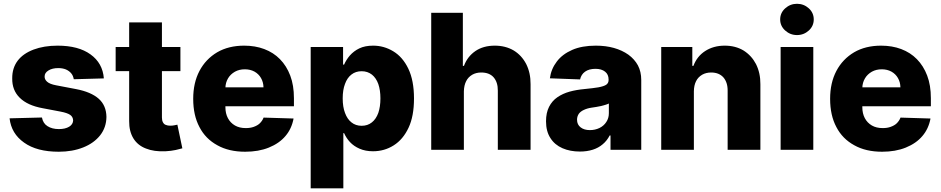

<svg xmlns="http://www.w3.org/2000/svg" viewBox="-20 -795 4994 1019"><path d="M531.2 -378.9 371.6 -374.5Q368.2 -393.6 358.4 -405.3Q347.7 -418.5 330.1 -426.3Q312.5 -433.6 289.1 -433.6Q257.8 -433.6 237.8 -421.4Q216.3 -408.7 216.8 -388.7Q216.3 -373.5 230 -361.3Q244.1 -348.6 277.8 -342.3L382.8 -322.3Q463.4 -307.1 504.4 -270.5Q543.9 -234.9 544.9 -174.8Q544.4 -119.1 511.7 -77.1Q478.5 -35.2 421.9 -12.7Q364.3 10.3 292 10.3Q175.3 10.3 107.9 -38.1Q40 -85.9 30.8 -167L202.6 -171.4Q208.5 -140.1 231.9 -125.5Q256.3 -109.9 292.5 -109.9Q326.2 -109.9 347.2 -122.6Q367.2 -134.8 368.2 -155.8Q367.2 -175.3 352.1 -185.5Q336.9 -195.8 301.8 -202.6L206.5 -220.7Q125.5 -235.4 84.5 -276.4Q43.9 -316.4 44.9 -378.9Q44.4 -433.6 73.7 -472.7Q102.5 -510.7 157.7 -531.7Q213.4 -552.7 285.6 -552.7Q396.5 -552.7 460.4 -506.3Q524.9 -460 531.2 -378.9Z M593.8 -545.4H937.5V-417.5H593.8ZM665.5 -152.3V-676.3H839.4V-171.4Q839.4 -155.8 844.7 -146Q850.1 -135.7 859.4 -132.3Q869.6 -127.9 883.3 -127.9Q895 -127.9 904.8 -129.9Q911.1 -130.9 921.4 -133.3L947.8 -7.8Q935.1 -3.9 912.6 1Q888.2 6.3 858.9 7.8Q797.4 10.7 754.4 -6.8Q710.9 -23.4 688 -60.5Q665 -98.1 665.5 -152.3Z M1281.2 10.3Q1194.8 10.3 1133.8 -23.9Q1070.8 -58.1 1038.6 -120.6Q1005.4 -182.6 1005.4 -270.5Q1005.4 -355.5 1038.6 -418.5Q1071.8 -481.4 1132.8 -517.6Q1193.4 -552.7 1275.9 -552.7Q1334.5 -552.7 1382.3 -534.7Q1431.6 -516.1 1465.8 -481Q1501 -445.3 1520.5 -393.6Q1540 -342.3 1540 -273.9V-231H1065.9V-331.5H1378.4Q1377.9 -358.9 1365.2 -380.9Q1353 -402.3 1330.6 -415Q1308.1 -427.2 1279.3 -427.2Q1250 -427.2 1227.1 -414.6Q1203.1 -400.9 1190.4 -379.4Q1176.8 -356.4 1176.3 -328.6V-226.1Q1176.3 -192.9 1189.5 -168Q1202.6 -143.1 1227.1 -128.9Q1251 -115.2 1284.2 -115.2Q1308.6 -115.2 1326.2 -121.6Q1346.7 -128.9 1358.4 -140.1Q1372.6 -153.8 1378.9 -170.9L1538.1 -166Q1527.8 -111.3 1495.1 -73.2Q1462.4 -34.2 1406.7 -11.7Q1352.5 10.3 1281.2 10.3Z M1802.2 204.6H1628.9V-545.4H1800.8V-452.1H1806.2Q1817.9 -478.5 1836.4 -500Q1857.4 -523.9 1886.7 -538.1Q1917 -552.7 1960.4 -552.7Q2017.6 -552.7 2066.9 -522.9Q2117.2 -492.7 2147 -430.7Q2177.2 -367.7 2177.2 -272.5Q2177.2 -178.2 2148.4 -117.2Q2119.1 -54.7 2069.3 -23.4Q2020 7.8 1959.5 7.8Q1919.4 7.8 1888.2 -5.9Q1857.9 -19 1837.4 -41Q1817.9 -62 1806.2 -88.4H1802.2ZM1798.8 -272.9Q1798.8 -227.5 1811 -195.8Q1823.2 -162.6 1845.2 -145.5Q1867.7 -127.4 1899.4 -127.4Q1931.2 -127.4 1953.6 -145.5Q1975.6 -162.6 1987.8 -195.8Q1999 -228.5 1999 -272.9Q1999 -316.4 1987.8 -349.1Q1976.1 -381.3 1954.1 -398.9Q1930.7 -417 1899.4 -417Q1867.7 -417 1845.2 -399.4Q1822.8 -382.3 1811 -349.6Q1798.8 -317.9 1798.8 -272.9Z M2441.9 -311V0H2268.6V-727.1H2436.5V-445.3H2442.4Q2460.4 -494.6 2502.9 -523.9Q2544.9 -552.7 2606 -552.7Q2662.6 -552.7 2706.1 -527.3Q2748 -502 2772.5 -455.6Q2796.4 -408.2 2795.9 -347.7V0H2622.1V-313.5Q2622.6 -358.4 2599.6 -384.8Q2577.1 -410.2 2534.2 -410.2Q2506.8 -410.2 2486.3 -398.4Q2464.4 -385.3 2454.1 -364.3Q2442.9 -342.8 2441.9 -311Z M3057.6 9.3Q3005.9 9.3 2965.3 -8.3Q2923.8 -26.4 2901.4 -62Q2877.9 -97.7 2877.9 -151.4Q2877.9 -196.3 2894 -228Q2910.2 -259.8 2938 -278.8Q2966.3 -298.3 3002.9 -308.6Q3038.6 -318.4 3081.1 -322.3Q3129.9 -327.1 3155.8 -331.5Q3184.6 -336.9 3197.3 -345.2Q3210 -354 3210 -370.6V-372.6Q3210 -399.9 3191.4 -414.6Q3172.4 -429.7 3140.6 -429.7Q3106 -429.7 3085 -414.6Q3064.5 -399.9 3058.6 -373.5L2898.4 -379.4Q2904.8 -428.7 2935.1 -468.3Q2964.4 -507.3 3017.1 -530.3Q3068.4 -552.7 3142.1 -552.7Q3195.3 -552.7 3238.3 -540.5Q3281.7 -528.3 3314.9 -504.9Q3347.7 -481 3365.7 -447.8Q3383.3 -414.1 3383.3 -370.6V0H3220.2V-76.2H3215.8Q3201.2 -47.9 3178.7 -29.3Q3155.8 -9.8 3126 -0.5Q3095.2 9.3 3057.6 9.3ZM3110.8 -104.5Q3138.2 -104.5 3161.6 -115.7Q3184.6 -127 3197.8 -147.5Q3211.4 -168 3211.4 -193.8V-245.6Q3203.6 -241.7 3193.4 -238.8Q3191.4 -238.3 3183.3 -235.8Q3175.3 -233.4 3170.4 -232.4Q3161.1 -230 3145 -227.5Q3126.5 -224.6 3119.6 -223.6Q3096.2 -220.2 3078.1 -211.4Q3060.5 -203.1 3051.8 -190.9Q3042.5 -176.8 3042.5 -159.7Q3042.5 -133.3 3062 -118.7Q3080.6 -104.5 3110.8 -104.5Z M3662.6 -311V0H3489.3V-545.4H3654.3V-445.3H3660.2Q3678.7 -495.6 3722.2 -523.9Q3766.6 -552.7 3826.2 -552.7Q3883.3 -552.7 3926.3 -526.9Q3968.8 -500 3992.2 -455.1Q4016.1 -407.7 4015.6 -347.7V0H3841.8V-313.5Q3842.3 -357.9 3818.8 -384.8Q3795.4 -410.2 3754.4 -410.2Q3727.1 -410.2 3706.5 -398.4Q3684.6 -385.3 3674.3 -364.3Q3663.1 -342.3 3662.6 -311Z M4296.4 0H4123V-545.4H4296.4ZM4147 -633.3Q4120.6 -657.2 4120.6 -691.9Q4120.6 -726.6 4147 -750.5Q4173.8 -774.9 4210 -774.9Q4246.1 -774.9 4272.9 -750.5Q4298.8 -726.6 4298.8 -691.9Q4298.8 -657.2 4272.9 -633.3Q4246.1 -608.9 4210 -608.9Q4173.8 -608.9 4147 -633.3Z M4661.6 10.3Q4575.2 10.3 4514.2 -23.9Q4451.2 -58.1 4418.9 -120.6Q4385.7 -182.6 4385.7 -270.5Q4385.7 -355.5 4418.9 -418.5Q4452.1 -481.4 4513.2 -517.6Q4573.7 -552.7 4656.2 -552.7Q4714.8 -552.7 4762.7 -534.7Q4812 -516.1 4846.2 -481Q4881.3 -445.3 4900.9 -393.6Q4920.4 -342.3 4920.4 -273.9V-231H4446.3V-331.5H4758.8Q4758.3 -358.9 4745.6 -380.9Q4733.4 -402.3 4710.9 -415Q4688.5 -427.2 4659.7 -427.2Q4630.4 -427.2 4607.4 -414.6Q4583.5 -400.9 4570.8 -379.4Q4557.1 -356.4 4556.6 -328.6V-226.1Q4556.6 -192.9 4569.8 -168Q4583 -143.1 4607.4 -128.9Q4631.3 -115.2 4664.6 -115.2Q4689 -115.2 4706.5 -121.6Q4727.1 -128.9 4738.8 -140.1Q4752.9 -153.8 4759.3 -170.9L4918.5 -166Q4908.2 -111.3 4875.5 -73.2Q4842.8 -34.2 4787.1 -11.7Q4732.9 10.3 4661.6 10.3Z"/></svg>

Font: My Font
Style: Regular
Weight: 500
Designer: Rasmus Andersson
Foundry: rsms
Version: Version 0.001